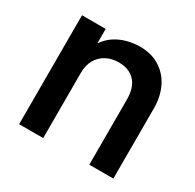

<svg xmlns="http://www.w3.org/2000/svg" viewBox="-122 -662 809 796"><g transform="rotate(30 283.0 -264.5)"><path d="M59.6 -521.5H172.9V-455.1H175.3Q199.7 -490.7 241.5 -509.8Q283.2 -528.8 333 -529.3Q390.6 -529.3 430.7 -502.9Q470.7 -476.6 490.7 -433.1Q510.7 -389.6 510.7 -337.9V0H395.5V-312.5Q395.5 -369.1 367.7 -398.9Q339.8 -428.7 290 -428.7Q257.3 -428.7 231.2 -415Q205.1 -401.4 189.9 -375.2Q174.8 -349.1 174.8 -312.5V0H59.6Z"/></g></svg>

Font: Reddit Sans Vanilla SemiBold
Style: Regular
Weight: 600
Designer: Stephen Hutchings
Foundry: Reddit
Version: Version 1.013